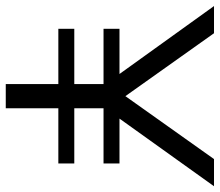

<svg xmlns="http://www.w3.org/2000/svg" viewBox="-72 -678 745 650"><g transform="rotate(90 300.0 -352.5)"><path d="M259 0H341V-178H528V-232H341V-331H528V-385H376L605 -705H513L300 -405L87 -705H-5L225 -385H72V-331H259V-232H72V-178H259Z"/></g></svg>

Font: Poppy and Pepper
Style: Regular
Weight: 400
Designer: Thy Ha
Foundry: Thy Ha
Version: Version 0.001;Glyphs 3.2 (3227)